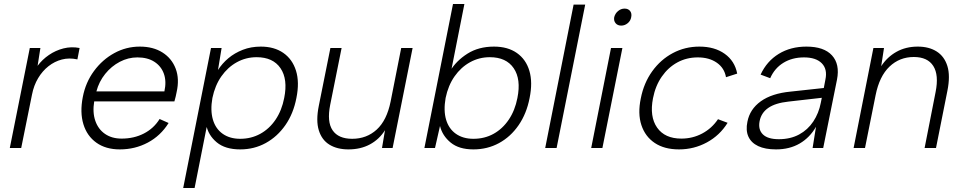

<svg xmlns="http://www.w3.org/2000/svg" viewBox="-20 -740 4821 960"><path d="M129 -500H182L168 -411Q191 -442 224.5 -465Q258 -488 297.5 -498Q337 -508 378 -500L367 -443Q326 -452 289.5 -442.5Q253 -433 222.5 -409Q192 -385 170.5 -349Q149 -313 140 -267L86 0H29Z M579 7Q509 7 462 -26.5Q415 -60 397 -119Q379 -178 394 -255Q408 -328 450 -385Q492 -442 551.5 -474.5Q611 -507 679 -507Q746 -507 792.5 -477.5Q839 -448 858.5 -396.5Q878 -345 863 -279Q861 -269 858.5 -257.5Q856 -246 852 -233H451Q442 -178 456.5 -136Q471 -94 505 -70.5Q539 -47 588 -47Q650 -47 699.5 -72.5Q749 -98 778 -145L823 -125Q783 -61 719 -27Q655 7 579 7ZM802 -283Q813 -333 799.5 -371Q786 -409 752 -431Q718 -453 667 -453Q621 -453 579 -431Q537 -409 506 -370.5Q475 -332 462 -283Z M1011 -116 1016 -118 953 200H896L1035 -500H1088L1070 -390Q1091 -423 1122 -449Q1153 -475 1194 -491Q1235 -507 1284 -507Q1351 -507 1396.5 -475.5Q1442 -444 1460 -386.5Q1478 -329 1462 -250Q1447 -172 1407 -114.5Q1367 -57 1309 -25Q1251 7 1181 7Q1106 7 1063.5 -28.5Q1021 -64 1011 -116ZM1401 -250Q1420 -344 1382.5 -399Q1345 -454 1263 -454Q1210 -454 1164.5 -429Q1119 -404 1087 -358.5Q1055 -313 1042 -250Q1031 -188 1044.5 -142Q1058 -96 1093.5 -71Q1129 -46 1181 -46Q1236 -46 1281.5 -71Q1327 -96 1358 -142Q1389 -188 1401 -250Z M1943 0H1890L1905 -89Q1876 -43 1829.5 -18Q1783 7 1722 7Q1666 7 1627.5 -16.5Q1589 -40 1574 -88.5Q1559 -137 1574 -211L1632 -500H1688L1631 -216Q1614 -131 1643 -88.5Q1672 -46 1741 -46Q1813 -46 1863.5 -92Q1914 -138 1933 -232L1986 -500H2043Z M2230 -384Q2261 -436 2317 -471.5Q2373 -507 2450 -507Q2519 -507 2564.5 -475Q2610 -443 2627 -385.5Q2644 -328 2628 -250Q2613 -172 2573 -114Q2533 -56 2475 -24.5Q2417 7 2347 7Q2275 7 2233.5 -27Q2192 -61 2180 -110L2155 0H2102L2245 -720H2302L2235 -382ZM2567 -250Q2586 -344 2548.5 -399Q2511 -454 2429 -454Q2376 -454 2330.5 -429Q2285 -404 2253 -358.5Q2221 -313 2208 -250Q2197 -187 2210.5 -141.5Q2224 -96 2259.5 -71Q2295 -46 2347 -46Q2403 -46 2448 -71Q2493 -96 2524 -142Q2555 -188 2567 -250Z M2848 -717H2906L2763 0H2706Z M3035 -500H3092L2992 0H2936ZM3086 -612Q3068 -612 3058 -624Q3048 -636 3051 -654Q3056 -673 3070.5 -685Q3085 -697 3103 -697Q3121 -697 3130.5 -685Q3140 -673 3136 -654Q3133 -636 3118.5 -624Q3104 -612 3086 -612Z M3375 7Q3302 7 3254 -25Q3206 -57 3187 -114.5Q3168 -172 3184 -248Q3199 -325 3241 -383.5Q3283 -442 3344 -474.5Q3405 -507 3477 -507Q3553 -507 3603.5 -471Q3654 -435 3666 -372L3610 -354Q3602 -400 3564 -426.5Q3526 -453 3469 -453Q3413 -453 3367 -428Q3321 -403 3289 -357Q3257 -311 3245 -249Q3227 -157 3265.5 -102Q3304 -47 3387 -47Q3443 -47 3491 -72.5Q3539 -98 3570 -144L3618 -126Q3579 -63 3514.5 -28Q3450 7 3375 7Z M4043 0 4060 -106Q4029 -52 3978.5 -22.5Q3928 7 3860 7Q3806 7 3771 -9.5Q3736 -26 3722 -57Q3708 -88 3717 -131Q3729 -194 3784 -233.5Q3839 -273 3933 -282L4099 -300L4107 -342Q4118 -394 4089 -423.5Q4060 -453 4000 -453Q3941 -453 3897 -426Q3853 -399 3831 -349L3783 -367Q3814 -434 3873.5 -470.5Q3933 -507 4012 -507Q4100 -507 4140 -463Q4180 -419 4165 -342L4096 0ZM4089 -251 3922 -232Q3857 -225 3821.5 -200.5Q3786 -176 3778 -134Q3770 -92 3794.5 -68Q3819 -44 3874 -44Q3932 -44 3975.5 -67.5Q4019 -91 4046.5 -132.5Q4074 -174 4084 -226Z M4347 -500H4400L4386 -409Q4416 -455 4462.5 -481Q4509 -507 4569 -507Q4625 -507 4663.5 -482.5Q4702 -458 4717 -409.5Q4732 -361 4717 -286L4660 0H4603L4658 -280Q4675 -365 4646.5 -410Q4618 -455 4549 -455Q4478 -455 4427.5 -407Q4377 -359 4358 -264L4305 0H4248Z"/></svg>

Font: Albert Sans Light
Style: Italic
Weight: 300
Italic angle: -11.25°
Designer: Andreas Rasmussen
Foundry: a.Foundry
Version: Version 1.025